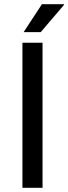

<svg xmlns="http://www.w3.org/2000/svg" viewBox="-20 -888 323 908"><path d="M86.1 0V-686H181.2V0ZM91.7 -736 178.2 -868H281.8L282.8 -865L172.5 -736Z"/></svg>

Font: Archivo SemiBold
Style: Regular
Weight: 600
Designer: Hector Gatti
Foundry: Omnibus-Type
Version: Version 2.001